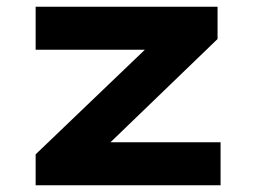

<svg xmlns="http://www.w3.org/2000/svg" viewBox="-20 -551 766 571"><path d="M86 0V-92L464 -454L476 -403H86V-531H627V-435L263 -84L248 -128H636V0Z"/></svg>

Font: Lexend Peta
Style: Bold
Weight: 700
Designer: Bonnie Shaver-Troup, Thomas Jockin
Foundry: Lexend
Version: Version 1.007